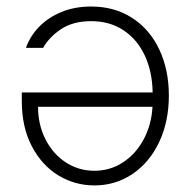

<svg xmlns="http://www.w3.org/2000/svg" viewBox="-20 -561 585 589"><path d="M498 -267.6Q498 -189 468.8 -126.2Q439.5 -63.5 387.2 -27.8Q335 7.8 269.5 7.8Q209.5 7.8 158.7 -23.2Q107.9 -54.2 77.4 -112.8Q46.9 -171.4 46.9 -250V-277.3H448.2Q447.3 -341.3 424.1 -390.9Q400.9 -440.4 358.6 -468.3Q316.4 -496.1 259.8 -496.1Q203.6 -496.1 166.7 -471.2Q129.9 -446.3 112.3 -414.1H59.6Q71.3 -448.2 98.6 -477.3Q126 -506.3 167.2 -523.7Q208.5 -541 259.8 -541Q331.1 -541 385.3 -506.1Q439.5 -471.2 468.8 -408.9Q498 -346.7 498 -267.6ZM269.5 -37.1Q317.9 -37.1 357.4 -63Q397 -88.9 420.9 -133.8Q444.8 -178.7 447.8 -233.4H96.7Q96.7 -178.7 119.4 -133.8Q142.1 -88.9 181.6 -63Q221.2 -37.1 269.5 -37.1Z"/></svg>

Font: Pretendard GOV ExtraLight
Style: Regular
Weight: 200
Designer: Base glyphs from Inter by Rasmus Andersson; Hangeul glyphs from Noto Sans CJK(Source Han Sans) by Jang Soo-young and Kan
Foundry: Kil Hyung-jin
Version: Version 1.309